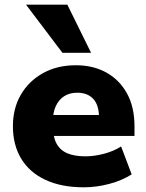

<svg xmlns="http://www.w3.org/2000/svg" viewBox="-20 -787 624 818"><path d="M337 11Q241 11 173 -21Q105 -53 70 -111.5Q35 -170 35 -249Q35 -325 68.5 -383Q102 -441 162.5 -475Q223 -509 303 -509Q377 -509 433 -478Q489 -447 521 -389Q553 -331 553 -249V-208H186V-297H416L402 -284Q402 -339 377.5 -365.5Q353 -392 309 -392Q277 -392 254 -377.5Q231 -363 218 -335.5Q205 -308 205 -267V-254Q205 -206 220 -177Q235 -148 265.5 -134.5Q296 -121 344 -121Q382 -121 423.5 -132Q465 -143 496 -163L541 -44Q500 -18 445.5 -3.5Q391 11 337 11ZM246 -562 91 -767H267L368 -562Z"/></svg>

Font: Nunito Sans 10pt Black
Style: Regular
Weight: 900
Designer: Vernon Adams
Foundry: Vernon Adams
Version: Version 3.101;gftools[0.9.27]